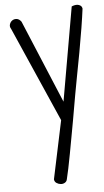

<svg xmlns="http://www.w3.org/2000/svg" viewBox="-61 -622 537 990"><g transform="rotate(-5 208.0 -127.0)"><path d="M243.2 1 27.3 -490.2Q19.5 -502 23.4 -514.2Q27.3 -526.4 37.1 -533.2Q46.9 -540 60.1 -538.6Q73.2 -537.1 84 -522.5L263.7 -92.8L348.6 -578.1Q354.5 -581.1 362.8 -583Q371.1 -585 379.4 -584Q387.7 -583 394.5 -578.1Q401.4 -573.2 403.3 -562.5Q398.4 -523.4 388.7 -462.9Q378.9 -402.3 367.2 -338.4Q355.5 -274.4 344.2 -216.3Q333 -158.2 327.1 -124Q323.2 -103.5 317.4 -68.8Q311.5 -34.2 304.2 6.8Q296.9 47.9 288.6 92.3Q280.3 136.7 272.9 177.7Q265.6 218.8 258.3 252.4Q251 286.1 246.1 306.6Q244.1 318.4 234.4 324.2Q224.6 330.1 212.9 329.1Q201.2 328.1 190.9 321.3Q180.7 314.5 179.7 301.8Z"/></g></svg>

Font: Shadows Into Light Two
Style: Regular
Weight: 400
Designer: Kimberly Geswein
Foundry: Kimberly Geswein
Version: Version 1.003 2012